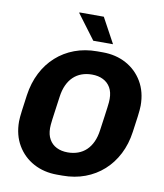

<svg xmlns="http://www.w3.org/2000/svg" viewBox="-96 -966 900 1054"><g transform="rotate(10 354.0 -439.0)"><path d="M293.5 10Q220.5 10 162.8 -21.2Q105 -52.5 71.5 -109.2Q38 -166 38 -242Q38 -261.5 43.5 -303.5Q49 -345.5 55.5 -391.5Q65.5 -460.5 94 -516.5Q122.5 -572.5 166.8 -612.2Q211 -652 268.5 -673.5Q326 -695 394 -695H425Q498 -695 555.8 -663.8Q613.5 -632.5 647 -575.8Q680.5 -519 680.5 -443Q680.5 -423 675.2 -381.5Q670 -340 663 -293.5Q653.5 -224.5 624.8 -168.5Q596 -112.5 551.8 -72.8Q507.5 -33 450 -11.5Q392.5 10 324.5 10ZM330 -120.5Q361 -120.5 387.2 -130Q413.5 -139.5 433.5 -158.5Q453.5 -177.5 466.5 -205.8Q479.5 -234 484.5 -271.5Q491.5 -320.5 495.8 -351.8Q500 -383 502.5 -401.5Q505 -420 505.8 -430.8Q506.5 -441.5 506.5 -449.5Q506.5 -487 491.8 -512.5Q477 -538 450.5 -551.2Q424 -564.5 388.5 -564.5Q357.5 -564.5 331.2 -555Q305 -545.5 285 -526.5Q265 -507.5 252 -479.2Q239 -451 234 -413.5Q227 -364.5 222.8 -333.2Q218.5 -302 216 -283.5Q213.5 -265 212.8 -254.2Q212 -243.5 212 -235.5Q212 -198.5 226.8 -172.8Q241.5 -147 268 -133.8Q294.5 -120.5 330 -120.5ZM362.5 -748.5 260 -885.5 261 -888.5H396.5L472.5 -748.5Z"/></g></svg>

Font: Chivo Medium
Style: Italic
Weight: 500
Italic angle: -8.05°
Designer: Hector Gatti
Foundry: Omnibus-Type
Version: Version 2.002